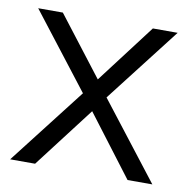

<svg xmlns="http://www.w3.org/2000/svg" viewBox="-62 -547 598 607"><g transform="rotate(10 237.0 -243.0)"><path d="M88.9 0H8.8L199.2 -245.6L13.2 -485.8H92.3L237.8 -296.9L381.3 -485.8H460.9L274.9 -245.6L465.3 0H385.7L237.8 -194.8Z"/></g></svg>

Font: Potro Sans Bangla
Style: Regular
Weight: 400
Designer: Jayed Ahsan Saad
Foundry: Codepotro
Version: Potro Sans Bangla; Version 0.905